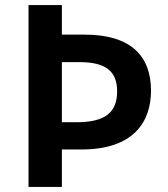

<svg xmlns="http://www.w3.org/2000/svg" viewBox="-20 -734 660 754"><path d="M573 -378C573 -513 495 -598 313 -598H223V-714H92V0H223V-147H300C506 -147 573 -257 573 -378ZM280 -254H223V-490H293C395 -490 440 -454 440 -376C440 -289 389 -254 280 -254Z"/></svg>

Font: Noto Sans Balinese SemiBold
Style: Regular
Weight: 600
Designer: Aditya Bayu, David Williams
Foundry: David Williams
Version: Version 2.005